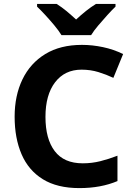

<svg xmlns="http://www.w3.org/2000/svg" viewBox="-20 -954 682 984"><path d="M398 -597Q312 -597 262.5 -532.5Q213 -468 213 -355Q213 -242 260.5 -179.5Q308 -117 404 -117Q451 -117 494.5 -128Q538 -139 582 -156V-26Q497 10 387 10Q273 10 199.5 -35.5Q126 -81 90.5 -163.5Q55 -246 55 -356Q55 -464 95 -547Q135 -630 212 -677Q289 -724 400 -724Q453 -724 507.5 -712.5Q562 -701 611 -677L561 -555Q525 -572 484.5 -584.5Q444 -597 398 -597ZM295 -774Q281 -797 258.5 -824Q236 -851 212.5 -876.5Q189 -902 170 -920V-934H270Q297 -917 320.5 -897.5Q344 -878 370 -854Q396 -878 421 -898Q446 -918 472 -934H572V-920Q554 -903 530.5 -877Q507 -851 484 -824Q461 -797 447 -774Z"/></svg>

Font: Noto Sans Thai Looped
Style: Bold
Weight: 700
Designer: Sasikarn Vongin, Ben Mitchell
Foundry: The Fontpad Ltd
Version: Version 1.001; ttfautohint (v1.8.4.7-5d5b)